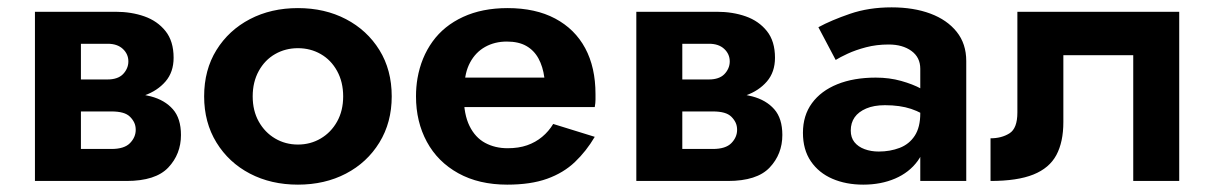

<svg xmlns="http://www.w3.org/2000/svg" viewBox="-20 -492 3306 522"><path d="M150 -240V-189H283Q301 -189 313.5 -185.5Q326 -182 333.5 -174.5Q341 -167 345 -158.5Q349 -150 349 -139Q349 -119 333.5 -103Q318 -87 283 -87H150V0H324Q403 0 437.5 -36.5Q472 -73 472 -125Q472 -170 450 -195Q428 -220 390 -230Q352 -240 304 -240ZM150 -220H294Q337 -220 372.5 -232.5Q408 -245 430 -270.5Q452 -296 452 -335Q452 -380 430 -407.5Q408 -435 372.5 -447.5Q337 -460 294 -460H150V-373H273Q299 -373 314 -359Q329 -345 329 -325Q329 -315 325 -306Q321 -297 314 -290Q307 -283 296.5 -279.5Q286 -276 273 -276H150ZM75 -460V0H200V-460Z M535 -230Q535 -159 568.5 -104.5Q602 -50 659.5 -20Q717 10 790 10Q863 10 920.5 -20Q978 -50 1011.5 -104.5Q1045 -159 1045 -230Q1045 -302 1011.5 -356Q978 -410 920.5 -440Q863 -470 790 -470Q717 -470 659.5 -440Q602 -410 568.5 -356Q535 -302 535 -230ZM667 -230Q667 -269 683.5 -299Q700 -329 728 -345Q756 -361 790 -361Q824 -361 852 -345Q880 -329 896.5 -299Q913 -269 913 -230Q913 -191 896.5 -161.5Q880 -132 852 -115.5Q824 -99 790 -99Q756 -99 728 -115.5Q700 -132 683.5 -161.5Q667 -191 667 -230Z M1185 -201H1597Q1599 -212 1599 -221Q1599 -230 1599 -236Q1599 -309 1571 -361Q1543 -413 1489.5 -441.5Q1436 -470 1360 -470Q1291 -470 1239 -446Q1187 -422 1156 -379Q1125 -336 1115 -279Q1113 -267 1112 -255Q1111 -243 1111 -230Q1111 -161 1140.5 -106.5Q1170 -52 1226 -21Q1282 10 1359 10Q1423 10 1467.5 -6Q1512 -22 1543 -51.5Q1574 -81 1597 -120L1484 -155Q1472 -135 1454 -120Q1436 -105 1413 -97Q1390 -89 1360 -89Q1326 -89 1299 -103.5Q1272 -118 1256.5 -149.5Q1241 -181 1241 -230L1243 -256Q1243 -294 1258 -322Q1273 -350 1299 -364.5Q1325 -379 1358 -379Q1390 -379 1411 -367Q1432 -355 1444 -333Q1456 -311 1460 -281H1185Z M1785 -240V-189H1918Q1936 -189 1948.5 -185.5Q1961 -182 1968.5 -174.5Q1976 -167 1980 -158.5Q1984 -150 1984 -139Q1984 -119 1968.5 -103Q1953 -87 1918 -87H1785V0H1959Q2038 0 2072.5 -36.5Q2107 -73 2107 -125Q2107 -170 2085 -195Q2063 -220 2025 -230Q1987 -240 1939 -240ZM1785 -220H1929Q1972 -220 2007.5 -232.5Q2043 -245 2065 -270.5Q2087 -296 2087 -335Q2087 -380 2065 -407.5Q2043 -435 2007.5 -447.5Q1972 -460 1929 -460H1785V-373H1908Q1934 -373 1949 -359Q1964 -345 1964 -325Q1964 -315 1960 -306Q1956 -297 1949 -290Q1942 -283 1931.5 -279.5Q1921 -276 1908 -276H1785ZM1710 -460V0H1835V-460Z M2293 -137Q2293 -158 2303.5 -173Q2314 -188 2335 -197Q2356 -206 2386 -206Q2427 -206 2457 -196Q2487 -186 2515 -165V-228Q2506 -239 2484 -251Q2462 -263 2430 -272Q2398 -281 2361 -281Q2301 -281 2256.5 -263Q2212 -245 2187.5 -211.5Q2163 -178 2163 -131Q2163 -85 2184.5 -53.5Q2206 -22 2243 -6Q2280 10 2327 10Q2375 10 2413.5 -6.5Q2452 -23 2475 -54.5Q2498 -86 2498 -130L2482 -184Q2482 -146 2467 -123Q2452 -100 2426 -90Q2400 -80 2369 -80Q2348 -80 2330.5 -86.5Q2313 -93 2303 -105.5Q2293 -118 2293 -137ZM2252 -329Q2263 -336 2284.5 -346Q2306 -356 2334.5 -363.5Q2363 -371 2396 -371Q2434 -371 2458 -353.5Q2482 -336 2482 -305V0H2607V-326Q2607 -373 2581 -405.5Q2555 -438 2509.5 -455Q2464 -472 2404 -472Q2342 -472 2291 -454.5Q2240 -437 2205 -418Z M3186 -460H2746V-186Q2746 -143 2724.5 -129.5Q2703 -116 2673 -116V0Q2746 0 2789.5 -17.5Q2833 -35 2852 -70.5Q2871 -106 2871 -160V-342H3061V0H3186Z"/></svg>

Font: Jost SemiBold
Style: Regular
Weight: 600
Version: Version 3.710